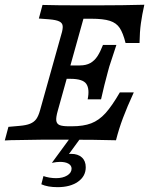

<svg xmlns="http://www.w3.org/2000/svg" viewBox="-21 -591 642 809"><path d="M52.4 -0.8Q25 -0.8 -0.8 0.8L14.5 -56.5L59.7 -60.5Q89.5 -62.9 106 -69.8Q122.6 -76.6 131.9 -89.5Q141.1 -102.4 147.6 -125.8L237.1 -445.2Q244.4 -468.5 243.1 -481.5Q241.9 -494.4 228.6 -500.8Q215.3 -507.3 185.5 -509.7L142.7 -512.9L158.1 -570.2Q219.4 -568.5 305.6 -568.5H310.5H392.7Q496.8 -568.5 587.1 -571Q577.4 -527.4 572.6 -492.3Q567.7 -457.3 566.9 -409.7H508.1Q497.6 -451.6 483.5 -473Q469.4 -494.4 441.9 -503.2Q414.5 -512.1 363.7 -512.1H330.6L222.6 -125Q214.5 -96.8 216.1 -83.1Q217.7 -69.4 229.8 -64.1Q241.9 -58.9 269.4 -58.9H281.5Q330.6 -58.9 363.3 -71.4Q396 -83.9 423.4 -114.1Q450.8 -144.4 483.9 -201.6H542.7Q514.5 -140.3 497.2 -94Q479.8 -47.6 467.7 0Q375.8 -2.4 275 -2.4H149.2H152.4Q116.9 -2.4 52.4 -0.8ZM251.6 -315.3H407.3L391.1 -258.9H235.5ZM275 -258.9 315.3 -315.3Q341.9 -315.3 359.7 -325.4Q377.4 -335.5 389.5 -354Q401.6 -372.6 412.9 -401.6H469.4Q453.2 -354 439.5 -310.5L433.1 -287.1Q418.5 -233.9 404.8 -172.6H348.4Q357.3 -216.1 342.7 -237.5Q328.2 -258.9 275 -258.9ZM153.2 185.5 162.1 150.8Q172.6 154.8 187.1 157.3Q201.6 159.7 215.3 159.7Q243.5 159.7 262.1 148.4Q280.6 137.1 280.6 119.4Q280.6 106.5 267.7 98.8Q254.8 91.1 231.5 91.1Q217.7 91.1 197.6 95.2L286.3 -25.8H330.6L269.4 58.1Q271 57.3 279 57.3Q307.3 57.3 323.8 72.2Q340.3 87.1 340.3 113.7Q340.3 151.6 307.7 174.6Q275 197.6 221.8 197.6Q179.8 197.6 153.2 185.5Z"/></svg>

Font: Playfair Micro SmCond SmLight
Style: Italic
Weight: 360
Width: 4
Italic angle: -15.6°
Designer: Claus Eggers Sørensen
Foundry: Claus Eggers Sørensen
Version: Version 2.203;Glyphs 3.3 (3326)